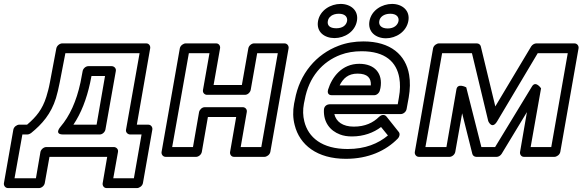

<svg xmlns="http://www.w3.org/2000/svg" viewBox="-20 -774 2968 978"><path d="M138 -96C195 -142 240 -194 265 -274C272 -297 278 -323 284 -353L313 -503H691L622 -114C619 -99 632 -89 643 -89H701L662 134H557L581 0C584 -15 571 -25 560 -25H216C201 -25 188 -11 186 0L163 134H54L94 -89H119C126 -89 134 -93 138 -96ZM118 -139H78C67 -139 51 -129 48 -114L0 159C-2 170 6 184 21 184H179C190 184 205 174 208 159L232 25H526L503 159C501 170 508 184 523 184H678C689 184 705 174 708 159L756 -114C758 -125 750 -139 735 -139H677L745 -528C747 -539 740 -553 725 -553H297C285 -553 270 -542 267 -528L234 -353C229 -325 222 -301 216 -281C196 -217 165 -179 118 -139ZM439 -352 446 -387H515L472 -139H354C393 -197 421 -269 439 -352ZM390 -354C369 -257 335 -183 288 -128C288 -128 253 -89 302 -89H488C503 -89 515 -103 517 -114L570 -412C573 -427 560 -437 549 -437H430C416 -437 403 -424 401 -412Z M1311 -25H1206L1237 -203C1240 -218 1228 -228 1217 -228H1023C1008 -228 996 -214 994 -203L963 -25H857L942 -503H1047L1014 -316C1011 -301 1023 -291 1034 -291H1228C1243 -291 1255 -305 1257 -316L1290 -503H1395ZM1327 25C1338 25 1354 15 1357 0L1450 -528C1452 -539 1444 -553 1429 -553H1274C1263 -553 1248 -543 1245 -528L1212 -341H1068L1101 -528C1103 -539 1096 -553 1081 -553H926C915 -553 899 -543 896 -528L803 0C801 11 809 25 824 25H979C990 25 1005 15 1008 0L1039 -178H1183L1152 0C1150 11 1157 25 1172 25Z M1956 -84C1907 -43 1841 -15 1751 -15C1620 -15 1550 -74 1530 -156C1523 -184 1522 -214 1528 -246L1532 -265C1553 -382 1622 -460 1715 -495C1747 -507 1783 -513 1822 -513C1943 -513 2000 -458 2014 -377C2019 -348 2019 -315 2012 -278L2006 -243H1660C1650 -243 1631 -237 1630 -215C1627 -152 1661 -108 1712 -89C1730 -82 1750 -79 1773 -79C1832 -79 1883 -98 1921 -127ZM1683 -193H2022C2033 -193 2048 -203 2051 -218L2062 -278C2069 -320 2070 -358 2064 -393C2047 -494 1970 -563 1831 -563C1787 -563 1744 -556 1705 -541C1591 -498 1506 -399 1482 -265L1478 -246C1471 -208 1472 -171 1481 -137C1506 -36 1595 35 1742 35C1856 35 1946 -6 2007 -69C2015 -77 2019 -93 2011 -102L1949 -180C1937 -195 1919 -187 1911 -179C1881 -149 1840 -129 1782 -129C1726 -129 1692 -154 1683 -193ZM1918 -326C1931 -400 1889 -449 1810 -449C1722 -449 1671 -382 1651 -317C1648 -307 1648 -289 1670 -289H1886C1901 -289 1913 -303 1915 -314ZM1869 -339H1710C1728 -375 1754 -399 1801 -399C1852 -399 1871 -377 1869 -339ZM1693 -630C1658 -630 1646 -646 1650 -667C1653 -687 1673 -704 1706 -704C1738 -704 1751 -687 1748 -667C1744 -646 1726 -630 1693 -630ZM1684 -580C1735 -580 1788 -612 1798 -667C1808 -721 1766 -754 1715 -754C1664 -754 1610 -722 1600 -667C1590 -611 1633 -580 1684 -580ZM1955 -629C1922 -629 1908 -646 1912 -667C1915 -687 1935 -704 1968 -704C2000 -704 2013 -687 2010 -667C2006 -646 1987 -629 1955 -629ZM1946 -579C1997 -579 2050 -612 2060 -667C2070 -721 2028 -754 1977 -754C1926 -754 1872 -722 1862 -667C1852 -612 1894 -579 1946 -579Z M2513 -157 2719 -503H2872L2788 -25H2683L2736 -324C2736 -324 2709 -365 2690 -334L2502 -25H2432L2355 -329C2355 -329 2311 -353 2305 -319L2254 -25H2147L2232 -503H2384L2467 -157C2467 -157 2486 -111 2513 -157ZM2503 -232 2429 -538C2427 -546 2419 -553 2409 -553H2216C2205 -553 2189 -543 2186 -528L2093 0C2091 11 2099 25 2114 25H2270C2281 25 2296 15 2299 0L2334 -197L2386 10C2388 18 2396 25 2406 25H2510C2519 25 2529 19 2535 10L2664 -203L2629 0C2627 11 2634 25 2649 25H2804C2815 25 2831 15 2834 0L2927 -528C2929 -539 2921 -553 2906 -553H2712C2703 -553 2692 -547 2686 -538Z"/></svg>

Font: Asimov
Style: WidOuIt
Weight: 500
Designer: Google
Version: Version 2.000980; 2014